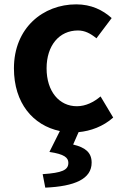

<svg xmlns="http://www.w3.org/2000/svg" viewBox="-20 -594 567 882"><path d="M188 268C324 262 401 228 401 153C401 106 371 83 316 70L341 13C396 8 454 -13 500 -54L442 -151C411 -125 374 -106 333 -106C252 -106 194 -174 194 -280C194 -385 252 -454 338 -454C369 -454 395 -441 423 -418L493 -511C452 -548 399 -574 330 -574C178 -574 44 -466 44 -280C44 -120 132 -18 255 8L207 104C275 114 294 130 294 154C294 187 266 200 176 206Z"/></svg>

Font: Source Han Sans KR
Style: Bold
Weight: 700
Designer: Ryoko NISHIZUKA 西塚涼子 (kana, bopomofo & ideographs); Paul D. Hunt (Latin, Greek & Cyrillic); Sandoll Communications 산돌커뮤니
Foundry: Adobe
Version: Version 2.004;hotconv 1.0.118;makeotfexe 2.5.65603